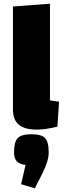

<svg xmlns="http://www.w3.org/2000/svg" viewBox="-20 -685 349 1037"><path d="M50 0ZM299 -136 290 -1Q226 15 179 15Q113 15 81.5 -11.5Q50 -38 50 -94V-650L250 -665V-143Q276 -138 299 -136ZM94 310 118 206Q84 201 70 185.5Q56 170 56 137Q56 81 76 60.5Q96 40 150 40Q203 40 223 60.5Q243 81 243 137Q243 161 235.5 186Q228 211 211 248L168 332Z"/></svg>

Font: Changa Black
Style: Regular
Weight: 900
Designer: Eduardo Rodriguez Tunni
Foundry: Eduardo Rodriguez Tunni
Version: Version 2.001; ttfautohint (v1.5.10-5e6f)